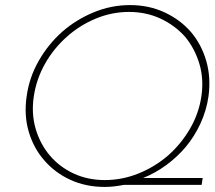

<svg xmlns="http://www.w3.org/2000/svg" viewBox="-20 -728 848 756"><path d="M113 -348Q123 -416 157 -476.5Q191 -537 243 -583Q293 -628 356.5 -654.5Q420 -681 488 -681Q556 -681 612.5 -654.5Q669 -628 709 -583Q747 -537 765 -477Q783 -417 773 -349Q763 -281 728 -221Q693 -161 642 -116Q590 -71 525.5 -45Q461 -19 393 -19Q325 -19 269.5 -45Q214 -71 176 -116Q138 -161 120.5 -220.5Q103 -280 113 -348ZM85 -349Q74 -275 93 -210Q112 -145 154 -97Q196 -48 257 -20Q318 8 392 8Q410 8 428.5 6Q447 4 467 0H774L778 -27H543Q591 -46 634 -77.5Q677 -109 711 -149Q746 -191 769.5 -242Q793 -293 801 -349Q811 -423 792 -488.5Q773 -554 731 -603Q689 -651 627.5 -679.5Q566 -708 492 -708Q418 -708 349 -679.5Q280 -651 225 -603Q170 -554 132.5 -488.5Q95 -423 85 -349Z"/></svg>

Font: Josefin Slab Thin Light
Style: Italic
Weight: 300
Italic angle: -12°
Version: Version 2.000